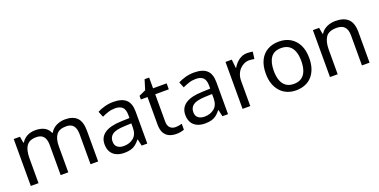

<svg xmlns="http://www.w3.org/2000/svg" viewBox="-18 -1354 4071 2060"><g transform="rotate(-20 2017.0 -324.5)"><path d="M673 -546Q764 -546 809 -499.5Q854 -453 854 -349V0H767V-345Q767 -408 740.5 -440Q714 -472 658 -472Q580 -472 546.5 -427Q513 -382 513 -296V0H426V-345Q426 -387 414 -415.5Q402 -444 378 -458Q354 -472 316 -472Q262 -472 231 -449.5Q200 -427 186.5 -384Q173 -341 173 -278V0H85V-536H156L169 -463H174Q191 -491 215.5 -509.5Q240 -528 270 -537Q300 -546 332 -546Q394 -546 435.5 -524Q477 -502 496 -456H501Q528 -502 574.5 -524Q621 -546 673 -546Z M1223 -545Q1321 -545 1368 -502Q1415 -459 1415 -365V0H1351L1334 -76H1330Q1307 -47 1282.5 -27.5Q1258 -8 1226.5 1Q1195 10 1150 10Q1102 10 1063.5 -7Q1025 -24 1003 -59.5Q981 -95 981 -149Q981 -229 1044 -272.5Q1107 -316 1238 -320L1329 -323V-355Q1329 -422 1300 -448Q1271 -474 1218 -474Q1176 -474 1138 -461.5Q1100 -449 1067 -433L1040 -499Q1075 -518 1123 -531.5Q1171 -545 1223 -545ZM1249 -259Q1149 -255 1110.5 -227Q1072 -199 1072 -148Q1072 -103 1099.5 -82Q1127 -61 1170 -61Q1238 -61 1283 -98.5Q1328 -136 1328 -214V-262Z M1760 -62Q1780 -62 1801 -65.5Q1822 -69 1835 -73V-6Q1821 1 1795 5.5Q1769 10 1745 10Q1703 10 1667.5 -4.5Q1632 -19 1610 -55Q1588 -91 1588 -156V-468H1512V-510L1589 -545L1624 -659H1676V-536H1831V-468H1676V-158Q1676 -109 1699.5 -85.5Q1723 -62 1760 -62Z M2145 -545Q2243 -545 2290 -502Q2337 -459 2337 -365V0H2273L2256 -76H2252Q2229 -47 2204.5 -27.5Q2180 -8 2148.5 1Q2117 10 2072 10Q2024 10 1985.5 -7Q1947 -24 1925 -59.5Q1903 -95 1903 -149Q1903 -229 1966 -272.5Q2029 -316 2160 -320L2251 -323V-355Q2251 -422 2222 -448Q2193 -474 2140 -474Q2098 -474 2060 -461.5Q2022 -449 1989 -433L1962 -499Q1997 -518 2045 -531.5Q2093 -545 2145 -545ZM2171 -259Q2071 -255 2032.5 -227Q1994 -199 1994 -148Q1994 -103 2021.5 -82Q2049 -61 2092 -61Q2160 -61 2205 -98.5Q2250 -136 2250 -214V-262Z M2753 -546Q2768 -546 2785.5 -544.5Q2803 -543 2816 -540L2805 -459Q2792 -462 2776.5 -464Q2761 -466 2747 -466Q2716 -466 2688 -453Q2660 -440 2638 -416.5Q2616 -393 2603.5 -360Q2591 -327 2591 -286V0H2503V-536H2575L2585 -438H2589Q2606 -468 2630 -492.5Q2654 -517 2685 -531.5Q2716 -546 2753 -546Z M3362 -269Q3362 -202 3344.5 -150.5Q3327 -99 3294.5 -63Q3262 -27 3215.5 -8.5Q3169 10 3112 10Q3059 10 3014 -8.5Q2969 -27 2936 -63Q2903 -99 2884.5 -150.5Q2866 -202 2866 -269Q2866 -358 2896 -419.5Q2926 -481 2982 -513.5Q3038 -546 3115 -546Q3188 -546 3243.5 -513.5Q3299 -481 3330.5 -419.5Q3362 -358 3362 -269ZM2957 -269Q2957 -206 2973.5 -159.5Q2990 -113 3025 -88Q3060 -63 3114 -63Q3168 -63 3203 -88Q3238 -113 3254.5 -159.5Q3271 -206 3271 -269Q3271 -333 3254 -378Q3237 -423 3202.5 -447.5Q3168 -472 3113 -472Q3031 -472 2994 -418Q2957 -364 2957 -269Z M3759 -546Q3855 -546 3904 -499.5Q3953 -453 3953 -349V0H3866V-343Q3866 -408 3837 -440Q3808 -472 3746 -472Q3657 -472 3623 -422Q3589 -372 3589 -278V0H3501V-536H3572L3585 -463H3590Q3608 -491 3634.5 -509.5Q3661 -528 3693 -537Q3725 -546 3759 -546Z"/></g></svg>

Font: uguzrati25
Style: Book
Weight: 400
Designer: Jelle Bosma - Monotype Design Team, Universal Thirst
Foundry: Monotype Imaging Inc.
Version: Version 2.106